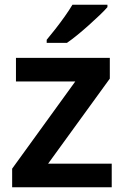

<svg xmlns="http://www.w3.org/2000/svg" viewBox="-20 -786 522 806"><path d="M449 0H31V-78L296 -444H47V-543H441V-456L182 -99H449ZM431 -756Q419 -742 398 -722Q377 -702 352.5 -680Q328 -658 304 -638.5Q280 -619 261 -606H176V-619Q192 -638 212 -663.5Q232 -689 251.5 -716.5Q271 -744 284 -766H431Z"/></svg>

Font: Noto Sans Nag Mundari SemiBold
Style: Regular
Weight: 600
Version: Version 1.000